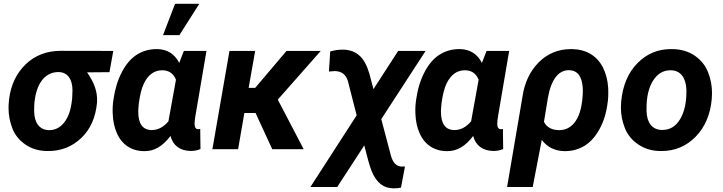

<svg xmlns="http://www.w3.org/2000/svg" viewBox="-20 -802 3884 1032"><path d="M588.9 -528.3 306.6 -528.8C231.9 -528.8 168.9 -504.9 118.7 -457C68.4 -408.7 38.1 -345.7 28.8 -268.1L27.8 -257.3C26.4 -244.6 25.9 -232.4 25.9 -220.2C25.9 -184.6 32.7 -148.9 45.9 -113.3C59.6 -77.6 83 -48.3 116.2 -25.4C148.9 -2.4 188.5 9.3 234.4 9.8C236.3 9.8 238.3 9.8 240.2 9.8C309.1 9.8 367.7 -13.7 417 -60.5C466.3 -107.4 494.1 -170.9 501.5 -250.5C502 -254.9 502 -259.3 502 -263.7C502 -309.6 488.8 -354.5 448.2 -413.1L568.4 -414.1ZM168 -272.5C182.1 -364.3 229.5 -414.6 293 -414.6C294.4 -414.6 295.4 -414.6 296.9 -414.6C343.8 -413.1 369.6 -375.5 369.6 -316.4L367.7 -270L366.2 -259.8C360.8 -210.9 347.2 -172.4 325.7 -144.5C304.2 -116.7 277.3 -102.5 245.1 -102.5C244.1 -102.5 242.7 -102.5 241.7 -102.5C191.4 -104 163.6 -143.6 163.6 -206.1C163.6 -209 163.6 -211.9 163.6 -214.8C163.6 -229 164.1 -242.7 165.5 -255.4Z M856.4 -613.3H944.3L1051.3 -781.7H920.9ZM968.3 -528.3 943.4 -463.9C918.5 -512.2 879.4 -536.6 827.1 -538.1C825.2 -538.1 823.2 -538.1 821.8 -538.1C782.7 -538.1 747.6 -528.3 715.8 -508.3C684.1 -488.3 657.2 -457 635.3 -415C613.3 -373 598.1 -324.7 590.3 -270L587.4 -248.5C585.9 -235.4 585.4 -222.2 585.4 -209C585.4 -202.1 585.4 -195.8 585.9 -189C587.4 -151.4 594.7 -116.7 608.4 -85.9C635.7 -23.9 687.5 9.8 753.9 10.3C755.4 10.3 756.3 10.3 757.8 10.3C807.1 10.3 852.1 -12.7 896.5 -71.3C909.7 -18.6 949.2 7.8 1002.4 9.3C1003.9 9.3 1005.4 9.3 1007.3 9.3C1025.4 9.3 1042 5.9 1057.6 -1L1056.2 -108.9C1051.3 -107.9 1047.9 -107.4 1045.9 -107.4C1045.4 -107.4 1045.4 -107.4 1044.9 -107.4C1032.7 -107.9 1026.4 -116.7 1025.9 -133.3C1025.9 -134.8 1025.9 -136.7 1025.9 -138.2C1025.9 -147.9 1027.3 -161.6 1030.3 -178.7L1089.8 -528.3ZM726.1 -246.1C732.4 -292.5 741.2 -328.1 752.9 -352.1C775.9 -400.4 809.1 -424.3 852.1 -424.3C853 -424.3 854.5 -424.3 855.5 -424.3C889.2 -422.9 912.6 -406.2 925.8 -373.5L885.3 -149.9C858.9 -118.7 829.1 -103 795.9 -103C794.9 -103 793.9 -103 793 -103C746.6 -104.5 723.1 -137.2 723.1 -202.1C723.1 -202.6 723.1 -203.1 723.1 -203.6L723.6 -216.3Z M1443.4 0H1612.3L1473.1 -266.6L1704.1 -528.3H1520L1351.6 -329.6H1316.4L1351.6 -528.3H1213.4L1121.6 0H1259.8L1293.5 -194.8H1353.5Z M1825.2 -535.2C1823.2 -535.2 1821.3 -535.2 1819.8 -535.2C1799.3 -535.2 1777.3 -531.7 1754.9 -525.4L1748 -417.5C1762.2 -418.9 1772.5 -419.9 1778.8 -419.9C1779.8 -419.9 1780.8 -419.9 1781.7 -419.9C1817.4 -418.5 1839.8 -400.4 1850.1 -365.7L1897 -182.1L1648.4 203.1H1792.5L1938 -20.5L1960 63.5L1969.2 93.8C1991.2 163.6 2026.9 202.1 2075.2 208.5C2083 209.5 2090.8 210.4 2099.1 210.4C2110.8 210.4 2123 209 2135.3 206.5L2156.7 93.3H2138.2C2110.4 92.3 2090.8 71.8 2080.6 32.2L2029.3 -161.6L2267.6 -528.3H2120.1L1987.3 -322.8L1965.3 -406.2C1939.9 -494.1 1896 -533.2 1825.2 -535.2Z M2595.2 -528.3 2570.3 -463.9C2545.4 -512.2 2506.3 -536.6 2454.1 -538.1C2452.1 -538.1 2450.2 -538.1 2448.7 -538.1C2409.7 -538.1 2374.5 -528.3 2342.8 -508.3C2311 -488.3 2284.2 -457 2262.2 -415C2240.2 -373 2225.1 -324.7 2217.3 -270L2214.4 -248.5C2212.9 -235.4 2212.4 -222.2 2212.4 -209C2212.4 -202.1 2212.4 -195.8 2212.9 -189C2214.4 -151.4 2221.7 -116.7 2235.4 -85.9C2262.7 -23.9 2314.5 9.8 2380.9 10.3C2382.3 10.3 2383.3 10.3 2384.8 10.3C2434.1 10.3 2479 -12.7 2523.4 -71.3C2536.6 -18.6 2576.2 7.8 2629.4 9.3C2630.9 9.3 2632.3 9.3 2634.3 9.3C2652.3 9.3 2668.9 5.9 2684.6 -1L2683.1 -108.9C2678.2 -107.9 2674.8 -107.4 2672.9 -107.4C2672.4 -107.4 2672.4 -107.4 2671.9 -107.4C2659.7 -107.9 2653.3 -116.7 2652.8 -133.3C2652.8 -134.8 2652.8 -136.7 2652.8 -138.2C2652.8 -147.9 2654.3 -161.6 2657.2 -178.7L2716.8 -528.3ZM2353 -246.1C2359.4 -292.5 2368.2 -328.1 2379.9 -352.1C2402.8 -400.4 2436 -424.3 2479 -424.3C2480 -424.3 2481.4 -424.3 2482.4 -424.3C2516.1 -422.9 2539.6 -406.2 2552.7 -373.5L2512.2 -149.9C2485.8 -118.7 2456.1 -103 2422.9 -103C2421.9 -103 2420.9 -103 2419.9 -103C2373.5 -104.5 2350.1 -137.2 2350.1 -202.1C2350.1 -202.6 2350.1 -203.1 2350.1 -203.6L2350.6 -216.3Z M2705.6 203.1H2843.3L2892.1 -50.3C2920.9 -11.2 2960.9 8.8 3012.7 10.3C3014.6 10.3 3016.6 10.3 3018.1 10.3C3056.2 10.3 3090.8 0.5 3123 -19C3154.8 -39.1 3181.6 -69.3 3203.6 -110.4C3225.6 -150.9 3239.7 -197.8 3246.1 -251L3247.6 -261.2C3249 -275.4 3249.5 -290 3249.5 -304.2C3249.5 -312.5 3249.5 -320.3 3249 -328.6C3246.6 -368.7 3237.8 -404.8 3221.7 -437.5C3189.5 -502.4 3131.3 -536.1 3056.6 -538.1C3053.7 -538.1 3051.3 -538.1 3048.3 -538.1C2981 -538.1 2922.9 -514.2 2875.5 -466.8C2828.6 -419.4 2799.3 -357.9 2788.1 -281.2ZM2924.8 -274.9C2942.4 -376.5 2982.9 -424.8 3037.1 -424.8C3038.6 -424.8 3040 -424.8 3041.5 -424.8C3085 -422.4 3108.9 -390.1 3112.3 -328.1C3112.8 -323.7 3112.8 -319.3 3112.8 -314.5C3112.8 -299.8 3111.8 -282.2 3109.4 -261.2L3107.4 -248C3093.8 -151.9 3047.9 -102.5 2986.3 -102.5C2984.9 -102.5 2983.9 -102.5 2982.4 -102.5C2943.8 -104 2918 -118.7 2903.8 -147Z M3594.2 -538.1C3591.3 -538.1 3588.9 -538.1 3586.4 -538.1C3516.1 -538.1 3456.1 -513.2 3406.2 -462.4C3356.4 -412.1 3327.1 -343.3 3318.8 -255.9C3317.9 -245.1 3317.4 -234.4 3317.4 -223.6C3317.4 -187 3324.2 -150.4 3338.4 -114.3C3352.5 -78.1 3376.5 -48.8 3410.2 -25.9C3443.8 -2.9 3483.4 9.3 3529.3 9.8C3531.2 9.8 3532.7 9.8 3534.7 9.8C3607.4 9.8 3668.5 -15.6 3718.8 -66.9C3769 -118.2 3798.3 -186 3805.7 -270C3806.6 -281.2 3807.1 -292 3807.1 -302.7C3807.1 -339.8 3800.3 -376.5 3786.1 -413.1C3772 -449.2 3748.5 -479 3714.8 -502.4C3681.2 -525.4 3640.6 -537.6 3594.2 -538.1ZM3455.1 -205.6C3455.1 -210.4 3455.1 -215.3 3455.1 -220.2C3455.1 -280.8 3466.3 -330.1 3489.7 -367.7C3513.2 -405.3 3544.4 -424.3 3583.5 -424.3C3585 -424.3 3585.9 -424.3 3587.4 -424.3C3638.7 -422.9 3667 -382.8 3669.4 -320.3C3669.4 -316.4 3669.4 -312 3669.4 -308.1C3669.4 -248 3658.2 -199.2 3635.3 -161.1C3612.3 -122.6 3580.6 -103.5 3540 -103.5C3538.6 -103.5 3537.6 -103.5 3536.1 -103.5C3485.4 -105 3456.5 -143.1 3455.1 -205.6Z"/></svg>

Font: Roboto
Style: Bold Italic
Weight: 700
Italic angle: -12°
Designer: Google
Version: Version 2.137; 2017